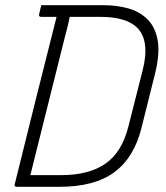

<svg xmlns="http://www.w3.org/2000/svg" viewBox="-20 -720 640 740"><path d="M525 -226Q497 -113 421 -56.5Q345 0 208 0H45Q34 0 37 -11Q77 -172 117 -333Q157 -494 198 -655H139Q128 -655 131 -666Q133 -675 135 -683Q137 -691 139 -700H379Q429 -700 473 -688Q517 -676 547.5 -646.5Q578 -617 587.5 -565.5Q597 -514 577 -434ZM97 -45H216Q322 -45 386 -89Q450 -133 475 -233L529 -446Q559 -560 510 -612Q468 -655 366 -655H249Q245 -635 240 -615.5Q235 -596 230 -577Q197 -444 163.5 -311Q130 -178 97 -45Z"/></svg>

Font: Recursive Mn Lnr St Lt
Style: Italic
Weight: 300
Italic angle: -15°
Monospace: yes
Version: Version 1.079;hotconv 1.0.112;makeotfexe 2.5.65598; ttfautoh